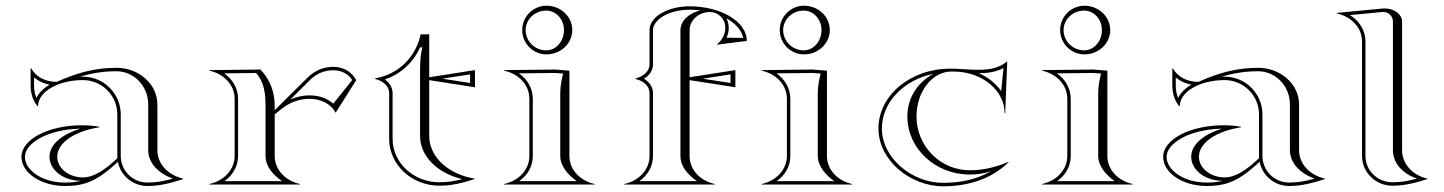

<svg xmlns="http://www.w3.org/2000/svg" viewBox="-20 -645 5045 671"><path d="M390 -245V-92C348 -52 308.1 -25 270 -25C220.3 -25 180 -57.3 180 -97C180 -149 246.7 -188 327 -200V-202C305.8 -205.7 287.6 -207.2 266.1 -207.2C149.6 -207.2 55 -157.9 55 -97C55 -40.7 123.1 5 207 5C235.3 5 259.6 2.5 286 -7C318.7 -18.7 350.7 -41 392 -79.7C401.4 -31.4 444 5 495 5C539.6 5 577 -5.4 620 -19V-21C568 -32.4 530 -71.8 530 -120V-280C530 -350.7 465.9 -408 387 -408C311.4 -408 247.8 -390.2 178.3 -358.9C140.3 -358.9 107.1 -374.5 89 -406H87V-349C87 -320.4 93.3 -295.5 111 -274H113C113 -324.3 183.2 -365.1 269.7 -365.1C336.1 -365.1 390 -311.3 390 -245ZM153.4 -349.1C132.4 -336.9 116.2 -321.2 107.4 -302.6C101.3 -316.7 99 -331.5 99 -349V-374.8C114.2 -361.3 133 -352.9 153.4 -349.1ZM263 -13C243.7 -8.5 226.9 -7 207 -7C125.7 -7 67 -51.3 67 -97C67 -144.4 146.9 -193.2 259.9 -195.2C201.4 -176.9 153 -142.9 153 -97C153 -50.6 202.3 -13 263 -13ZM259.1 -376.9C300.2 -389.3 341.4 -396 387 -396C448.3 -396 498 -344 498 -280V-120C498 -74.5 534.8 -38.3 584.4 -20.8C552.8 -12 527 -7 495 -7C443.7 -7 402 -48.7 402 -100V-245C402 -317.9 342.7 -377.1 269.7 -377.1C266.5 -377.1 262.6 -377 259.1 -376.9Z M800 -100C800 -52.2 762.9 -13.2 712 -2V0H1028V-2C977.1 -13.2 940 -52.2 940 -100V-245.1L962 -263C993 -288.2 1028.5 -299.7 1061 -299.7C1101.4 -299.7 1137 -281.9 1153 -251L1225 -365C1209.2 -394.8 1179.6 -411.4 1145.2 -411.4C1109.7 -411.4 1079.4 -398.2 1054 -373L940 -259.8V-274C940 -323.8 924.3 -366.7 890 -402L712 -400V-398C762.9 -386.8 800 -347.8 800 -300ZM812 -100V-300C812 -336.8 792 -368.7 763.6 -388.6L874.9 -389.9C902.9 -359.2 908 -318.7 908 -274V-100C908 -63.8 932.8 -35.3 965.6 -12H764.4C793.5 -32.7 812 -63.9 812 -100ZM994.7 -297.2 1062.5 -364.5C1085.9 -387.7 1112.8 -399.4 1145.2 -399.4C1173.5 -399.4 1196.6 -387 1211 -365.2L1144.6 -282.6C1122.9 -302.4 1093.7 -311.7 1061 -311.7C1039.5 -311.7 1016.7 -307 994.7 -297.2Z M1340 -160C1340 -69 1419 4 1516 4C1559.6 4 1596.1 -5.7 1638 -19V-21C1548.9 -35.2 1480 -95.1 1480 -170V-365L1640 -340V-400L1480 -375V-525H1450C1433 -444 1371 -385 1291 -371V-369C1317 -363 1340 -345 1340 -320ZM1448 -170C1448 -96.9 1511.6 -38.7 1595.5 -19C1568.1 -12 1544.2 -8 1516 -8C1424.9 -8 1352 -76.4 1352 -160V-320C1352 -340.9 1338.8 -357.7 1324.9 -367.2C1381.3 -386.5 1424.7 -426.9 1448 -479.7H1456C1449.4 -453.6 1448.4 -430.6 1448 -403.5ZM1525.7 -370 1623 -385V-355Z M1817 -540C1817 -577.5 1849.3 -608 1889 -608C1923.2 -608 1951 -577.5 1951 -540C1951 -500.8 1923.2 -469 1889 -469C1849.3 -469 1817 -500.8 1817 -540ZM1805 -540C1805 -493 1843 -455 1890 -455C1939.7 -455 1980 -493.1 1980 -540C1980 -586.9 1939.7 -625 1890 -625C1843.1 -625 1805 -586.9 1805 -540ZM1830 -100C1830 -51 1792 -13 1742 -2V0H2058V-2C2008 -13 1970 -51 1970 -100V-398L1920 -402L1742 -400V-398C1792 -387 1830 -349 1830 -300ZM1842 -100V-300C1842 -337.4 1822 -368.7 1793.7 -388.6L1919.6 -390L1948 -387.9C1942.1 -364.4 1938.3 -344.1 1938 -320V-100C1938 -63 1967.6 -31.8 1995.5 -12H1794.5C1823.6 -32.7 1842 -63.3 1842 -100Z M2717 -540C2717 -577.5 2749.3 -608 2789 -608C2823.2 -608 2851 -577.5 2851 -540C2851 -500.8 2823.2 -469 2789 -469C2749.3 -469 2717 -500.8 2717 -540ZM2705 -540C2705 -493 2743 -455 2790 -455C2839.7 -455 2880 -493.1 2880 -540C2880 -586.9 2839.7 -625 2790 -625C2743.1 -625 2705 -586.9 2705 -540ZM2730 -100C2730 -51 2692 -13 2642 -2V0H2958V-2C2908 -13 2870 -51 2870 -100V-398L2820 -402L2642 -400V-398C2692 -387 2730 -349 2730 -300ZM2742 -100V-300C2742 -337.4 2722 -368.7 2693.7 -388.6L2819.6 -390L2848 -387.9C2842.1 -364.4 2838.3 -344.1 2838 -320V-100C2838 -63 2867.6 -31.8 2895.5 -12H2694.5C2723.6 -32.7 2742 -63.3 2742 -100ZM2250 -100C2250 -51 2212 -13 2162 -2V0H2478V-2C2428 -13 2390 -51 2390 -100V-365L2550 -340V-400L2390 -375V-539C2390 -574.3 2421.8 -603 2461 -603C2490.7 -603 2514.8 -578.7 2514.8 -548.7C2514.8 -525.3 2504.1 -505.7 2486 -490L2487 -489L2590 -502C2590 -568.8 2500.4 -623 2390 -623C2313 -623 2250 -586 2250 -540V-420C2250 -395 2227 -377 2201 -371V-369C2227 -363 2250 -345 2250 -320ZM2358 -100C2358 -63.9 2382.7 -35.3 2415.5 -12H2214.5C2243.6 -32.7 2262 -63.3 2262 -100V-320C2262 -342.7 2247.4 -359.7 2230.6 -370C2248.8 -381.1 2262 -397.7 2262 -420V-540C2262 -574.2 2314.2 -611 2390 -611C2403.4 -611 2414.7 -610.3 2428 -608.7C2388.4 -599.5 2358 -572.8 2358 -539ZM2518.4 -581.2C2552.2 -562.5 2572.7 -537.6 2577.1 -512.5L2519 -513.3C2524.4 -524.6 2526.8 -535.7 2526.8 -548.7C2526.8 -560.3 2523.7 -571.6 2518.4 -581.2ZM2435.7 -370 2533 -385V-355Z M3050 -196C3050 -85 3161 6 3276 6C3364 6 3444 -19 3505 -78L3504 -79C3460 -61 3418 -50 3369 -50C3266.3 -50 3183 -134.2 3183 -238C3183 -324.7 3237.7 -395 3305 -395C3310.3 -395 3314.7 -394.9 3320 -394.8C3414.9 -391.8 3491 -327.9 3491 -249H3493L3500 -429L3498.5 -429.7C3471 -406.4 3437.2 -401.1 3399.2 -401.1C3383.4 -401.1 3367 -402 3350.3 -403C3332.7 -404.1 3317.7 -405 3300 -405C3162 -405 3050 -311.4 3050 -196ZM3400.9 -389.1C3431.5 -389.2 3462.1 -393.5 3487.1 -407.3L3478.8 -326.4C3460.4 -353.5 3433.4 -374.9 3400.9 -389.1ZM3241.6 -387C3185 -355.6 3151 -301.7 3151 -238C3151 -125.9 3248.7 -35 3369 -35C3395.6 -35 3418.2 -38.5 3443.5 -46.6C3394.1 -18.3 3337.8 -6 3276 -6C3166.4 -6 3062 -93.2 3062 -196C3062 -286.7 3137.1 -365.1 3241.6 -387Z M3697 -540C3697 -577.5 3729.3 -608 3769 -608C3803.2 -608 3831 -577.5 3831 -540C3831 -500.8 3803.2 -469 3769 -469C3729.3 -469 3697 -500.8 3697 -540ZM3685 -540C3685 -493 3723 -455 3770 -455C3819.7 -455 3860 -493.1 3860 -540C3860 -586.9 3819.7 -625 3770 -625C3723.1 -625 3685 -586.9 3685 -540ZM3710 -100C3710 -51 3672 -13 3622 -2V0H3938V-2C3888 -13 3850 -51 3850 -100V-398L3800 -402L3622 -400V-398C3672 -387 3710 -349 3710 -300ZM3722 -100V-300C3722 -337.4 3702 -368.7 3673.7 -388.6L3799.6 -390L3828 -387.9C3822.1 -364.4 3818.3 -344.1 3818 -320V-100C3818 -63 3847.6 -31.8 3875.5 -12H3674.5C3703.6 -32.7 3722 -63.3 3722 -100Z M4380 -245V-92C4338 -52 4298.1 -25 4260 -25C4210.3 -25 4170 -57.3 4170 -97C4170 -149 4236.7 -188 4317 -200V-202C4295.8 -205.7 4277.6 -207.2 4256.1 -207.2C4139.6 -207.2 4045 -157.9 4045 -97C4045 -40.7 4113.1 5 4197 5C4225.3 5 4249.6 2.5 4276 -7C4308.7 -18.7 4340.7 -41 4382 -79.7C4391.4 -31.4 4434 5 4485 5C4529.6 5 4567 -5.4 4610 -19V-21C4558 -32.4 4520 -71.8 4520 -120V-280C4520 -350.7 4455.9 -408 4377 -408C4301.4 -408 4237.8 -390.2 4168.3 -358.9C4130.3 -358.9 4097.1 -374.5 4079 -406H4077V-349C4077 -320.4 4083.3 -295.5 4101 -274H4103C4103 -324.3 4173.2 -365.1 4259.7 -365.1C4326.1 -365.1 4380 -311.3 4380 -245ZM4143.4 -349.1C4122.4 -336.9 4106.2 -321.2 4097.4 -302.6C4091.3 -316.7 4089 -331.5 4089 -349V-374.8C4104.2 -361.3 4123 -352.9 4143.4 -349.1ZM4253 -13C4233.7 -8.5 4216.9 -7 4197 -7C4115.7 -7 4057 -51.3 4057 -97C4057 -144.4 4136.9 -193.2 4249.9 -195.2C4191.4 -176.9 4143 -142.9 4143 -97C4143 -50.6 4192.3 -13 4253 -13ZM4249.1 -376.9C4290.2 -389.3 4331.4 -396 4377 -396C4438.3 -396 4488 -344 4488 -280V-120C4488 -74.5 4524.8 -38.3 4574.4 -20.8C4542.8 -12 4517 -7 4485 -7C4433.7 -7 4392 -48.7 4392 -100V-245C4392 -317.9 4332.7 -377.1 4259.7 -377.1C4256.5 -377.1 4252.6 -377 4249.1 -376.9Z M4740 -100C4740 -42 4788 4 4846 4C4890 4 4927 -6 4968 -19V-21C4918 -32 4880 -71 4880 -120V-570C4880 -594.5 4853 -615.5 4818.9 -615.5C4816 -615.5 4813 -615.3 4810 -615L4652 -600V-598C4702 -587 4740 -549 4740 -500ZM4752 -100V-500C4752 -539.9 4729.3 -572.9 4698 -592.3L4811.2 -603.1C4812.4 -603.2 4813.5 -603.2 4814.7 -603.2C4832.7 -603.2 4848 -588.4 4848 -570V-120C4848 -73.9 4883.5 -36.6 4932.6 -20.9C4903.1 -12.8 4877 -8 4846 -8C4794.4 -8 4752 -48.9 4752 -100Z"/></svg>

Font: SortefaxS01
Style: Medium
Weight: 500
Designer: gluk
Foundry: gluk
Version: Version 0.261